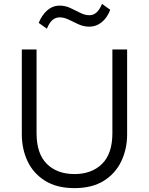

<svg xmlns="http://www.w3.org/2000/svg" viewBox="-20 -955 768 990"><path d="M364 15Q273.5 15 213 -22.5Q152.5 -60 122.5 -123Q92.5 -186 92.5 -263V-700H168.5V-268.5Q168.5 -162.5 221.5 -110Q274.5 -57.5 364 -57.5Q453 -57.5 506.2 -110Q559.5 -162.5 559.5 -268.5V-700H635.5V-263Q635.5 -186.5 605.2 -123.2Q575 -60 514.8 -22.5Q454.5 15 364 15ZM222 -807 179.5 -837Q196 -877.5 223.8 -901.8Q251.5 -926 287.5 -926Q317 -926 343.2 -913.5Q369.5 -901 393.8 -888.8Q418 -876.5 441 -876.5Q463 -876.5 479 -892Q495 -907.5 506 -935L548.5 -904.5Q532.5 -863 504.2 -840.2Q476 -817.5 441 -817.5Q411.5 -817.5 385.2 -829.5Q359 -841.5 334.8 -853.5Q310.5 -865.5 287.5 -865.5Q244.5 -865.5 222 -807Z"/></svg>

Font: Geologica ExtraLight
Style: Regular
Weight: 200
Designer: Sindre Bremnes, Frode Helland
Foundry: Monokrom Skriftforlag AS
Version: Version 1.010; ttfautohint (v1.8.4.7-5d5b);gftools[0.9.28]